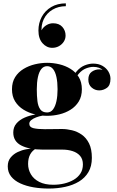

<svg xmlns="http://www.w3.org/2000/svg" viewBox="-20 -834 680 1114"><path d="M263 260Q217 260 174.2 252.8Q131.5 245.5 97.8 230Q64 214.5 44.5 190Q25 165.5 25 131Q25 100 41.8 79.8Q58.5 59.5 83 48Q107.5 36.5 132.8 32Q158 27.5 174.5 27.5H189.5Q167 40 155 62.2Q143 84.5 143 117Q143 149.5 159.2 177.2Q175.5 205 208 221.5Q240.5 238 289 238Q322 238 352.5 230.8Q383 223.5 407.5 209.2Q432 195 446.5 172.8Q461 150.5 461 120Q461 89.5 444.8 70.5Q428.5 51.5 401.2 42.8Q374 34 341.5 34Q331 34 307.8 34Q284.5 34 261 34Q237.5 34 226.5 34Q150 34 103.5 10.2Q57 -13.5 57 -65Q57 -96 75 -117.2Q93 -138.5 122.5 -151.5Q152 -164.5 187.8 -170.2Q223.5 -176 259 -176L258 -166Q243.5 -166 225.2 -162.8Q207 -159.5 189.8 -153Q172.5 -146.5 161.2 -137.2Q150 -128 150 -116Q150 -96 174.5 -90.2Q199 -84.5 240 -84.5Q257.5 -84.5 275 -84.8Q292.5 -85 309 -85.2Q325.5 -85.5 339.5 -85.5Q367.5 -85.5 397.8 -78.2Q428 -71 454.2 -52.8Q480.5 -34.5 496.8 -1.8Q513 31 513 82Q513 130.5 493 164.5Q473 198.5 438 219.5Q403 240.5 358 250.2Q313 260 263 260ZM253.5 -162Q218.5 -162 182.8 -170.5Q147 -179 116.8 -197.5Q86.5 -216 68 -245.2Q49.5 -274.5 49.5 -316Q49.5 -357.5 68 -386.8Q86.5 -416 116.8 -434.2Q147 -452.5 182.8 -461Q218.5 -469.5 253.5 -469.5Q289 -469.5 324.5 -461Q360 -452.5 389.5 -434.2Q419 -416 437 -386.8Q455 -357.5 455 -316Q455 -274.5 437 -245.2Q419 -216 389.5 -197.5Q360 -179 324.5 -170.5Q289 -162 253.5 -162ZM253.5 -181.5Q274.5 -181.5 287.8 -199.2Q301 -217 307.5 -247.2Q314 -277.5 314 -316Q314 -356.5 307.5 -386.8Q301 -417 287.8 -433.5Q274.5 -450 253.5 -450Q233 -450 219.8 -433.5Q206.5 -417 200 -386.8Q193.5 -356.5 193.5 -316Q193.5 -277.5 197.2 -247.2Q201 -217 213.8 -199.2Q226.5 -181.5 253.5 -181.5ZM555.5 -309.5Q531 -309.5 511.8 -326Q492.5 -342.5 492.5 -372.5Q492.5 -403.5 512.2 -417.5Q532 -431.5 555.5 -431.5Q577.5 -431.5 598.8 -417.5Q620 -403.5 620 -377H601Q601 -404 579.5 -425Q558 -446 521.5 -446Q502 -446 479.2 -437.2Q456.5 -428.5 436.8 -406Q417 -383.5 407 -343L393.5 -353Q403.5 -396 425 -420.5Q446.5 -445 472 -455Q497.5 -465 520 -465Q552 -465 574.5 -452Q597 -439 609 -418.8Q621 -398.5 621 -377Q621 -339.5 600.5 -324.5Q580 -309.5 555.5 -309.5ZM283 -556.5Q250.5 -556.5 226.8 -583.2Q203 -610 203 -657Q203 -700.5 222.2 -736.2Q241.5 -772 277.2 -793.2Q313 -814.5 362 -814.5V-798Q319 -798 285.2 -778.2Q251.5 -758.5 234 -722.8Q216.5 -687 222 -638H216.5Q216 -652.5 226 -666.5Q236 -680.5 252.5 -689.8Q269 -699 288 -699Q323 -699 341.8 -677.8Q360.5 -656.5 360.5 -628Q360.5 -608.5 350 -592.2Q339.5 -576 322 -566.2Q304.5 -556.5 283 -556.5Z"/></svg>

Font: Bodoni Moda 11pt
Style: Bold
Weight: 700
Designer: Owen Earl
Foundry: indestructible type
Version: Version 2.004